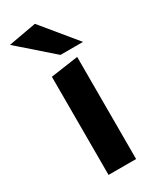

<svg xmlns="http://www.w3.org/2000/svg" viewBox="-199 -711 612 759"><g transform="rotate(-30 107.5 -331.5)"><path d="M183.5 -466V0H57.7V-448ZM233.2 -505.9H130.3L-22.8 -640.1L104.2 -662.9Z"/></g></svg>

Font: Ancizar Sans Thin
Style: Regular
Weight: 100
Designer: Cesar Puertas, Viviana Monsalve, Julian Moncada, Julian Prieto, Jose Castro, Mariel Hernandez, Felipe Aragon, Sara Alarc
Version: Version 8.100